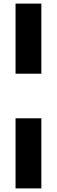

<svg xmlns="http://www.w3.org/2000/svg" viewBox="-20 -828 316 1068"><path d="M66.5 -418V-808H210V-418ZM66.5 220V-170H210V220Z"/></svg>

Font: Encode Sans
Style: Bold
Weight: 700
Designer: Multiple Designers
Foundry: Impallari Type
Version: Version 3.002; ttfautohint (v1.8.3) -l 8 -r 50 -G 200 -x 14 